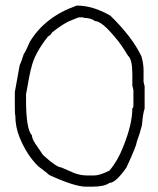

<svg xmlns="http://www.w3.org/2000/svg" viewBox="-20 -702 577 702"><path d="M260.7 -681.6Q320.3 -681.6 383.8 -644.5Q463.4 -566.9 497.1 -496.1Q504.9 -468.8 504.9 -445.3V-402.3Q504.9 -400.4 508.8 -386.7V-304.7Q502.9 -289.6 499 -244.1Q491.2 -212.9 479.5 -181.6Q479.5 -169.9 442.4 -89.8Q403.3 -33.2 379.9 -33.2Q361.8 -19.5 317.4 -19.5H293.9Q252.9 -19.5 159.2 -62.5Q159.2 -64.5 120.1 -93.8Q78.1 -134.8 51.8 -199.2Q36.1 -237.8 36.1 -279.3Q34.2 -279.3 34.2 -322.3V-365.2L51.8 -462.9Q57.1 -473.1 67.4 -505.9Q70.8 -506.3 88.9 -548.8Q144.5 -641.1 260.7 -681.6ZM75.2 -357.4V-335.9Q75.2 -230 96.7 -207Q96.7 -196.3 108.4 -177.7L137.7 -134.8Q187.5 -89.8 204.1 -89.8L249 -70.3Q272.9 -60.5 297.9 -60.5H325.2Q344.2 -60.5 379.9 -78.1Q410.6 -113.8 430.7 -166Q463.9 -248 463.9 -306.6Q467.8 -306.6 467.8 -316.4V-373Q467.8 -375 463.9 -388.7V-429.7Q463.9 -485.4 448.2 -498Q421.9 -541.5 403.3 -562.5Q352.5 -625 327.1 -625Q312.5 -636.7 286.1 -636.7Q286.1 -638.7 280.3 -638.7H270.5Q266.1 -638.7 229.5 -623Q201.2 -608.4 168.9 -582Q168.9 -576.7 155.3 -568.4Q106.4 -506.8 94.7 -455.1Q88.9 -436 75.2 -357.4Z"/></svg>

Font: CEF Fonts CJK
Style: Regular
Weight: 400
Designer: PartyBoss (派对大魔王)
Version: Release 2.25